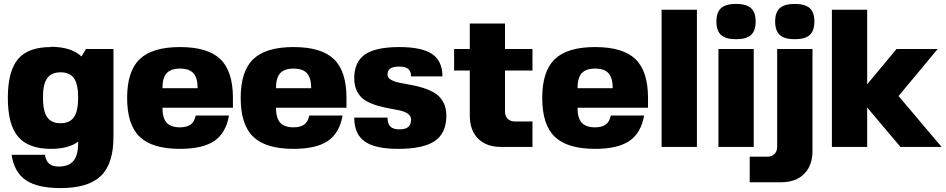

<svg xmlns="http://www.w3.org/2000/svg" viewBox="-20 -750 4826 980"><path d="M238.8 -509.8V-511.2Q342.3 -511.2 396 -461.9L418.9 -500H559.1V-50.8Q559.1 85.9 494.9 147.9Q430.7 210 289.1 210Q171.4 210 112.1 169.7Q52.7 129.4 39.1 40H209Q214.8 71.8 231.4 85.9Q248 100.1 278.8 100.1Q331.1 100.1 355 71.3Q378.9 42.5 378.9 -20V-26.9Q328.6 9.8 240.2 9.8Q125 9.8 72.5 -52Q20 -113.8 20 -250Q20 -386.7 71.8 -448.2Q123.5 -509.8 238.8 -509.8ZM199.2 -252Q199.2 -183.6 220.5 -152.3Q241.7 -121.1 289.1 -121.1Q336.4 -121.1 357.7 -152.3Q378.9 -183.6 378.9 -252Q378.9 -319.8 357.7 -350.3Q336.4 -380.9 289.1 -380.9Q241.7 -380.9 220.5 -350.3Q199.2 -319.8 199.2 -252Z M809.1 -200.2Q809.1 -147.9 830.3 -124Q851.6 -100.1 898.9 -100.1Q934.1 -100.1 953.4 -114.5Q972.7 -128.9 979 -160.2H1148.9Q1133.3 -70.8 1073.7 -30.5Q1014.2 9.8 898.9 9.8Q757.3 9.8 693.1 -51.8Q628.9 -113.3 628.9 -250Q628.9 -386.7 693.1 -448.2Q757.3 -509.8 898.9 -509.8Q1040.5 -509.8 1104.7 -448.2Q1168.9 -386.7 1168.9 -250V-200.2ZM809.1 -299.8H988.8Q988.8 -352.1 967.5 -376Q946.3 -399.9 898.9 -399.9Q851.6 -399.9 830.3 -376Q809.1 -352.1 809.1 -299.8Z M1388.7 -200.2Q1388.7 -147.9 1409.9 -124Q1431.2 -100.1 1478.5 -100.1Q1513.7 -100.1 1533 -114.5Q1552.2 -128.9 1558.6 -160.2H1728.5Q1712.9 -70.8 1653.3 -30.5Q1593.8 9.8 1478.5 9.8Q1336.9 9.8 1272.7 -51.8Q1208.5 -113.3 1208.5 -250Q1208.5 -386.7 1272.7 -448.2Q1336.9 -509.8 1478.5 -509.8Q1620.1 -509.8 1684.3 -448.2Q1748.5 -386.7 1748.5 -250V-200.2ZM1388.7 -299.8H1568.4Q1568.4 -352.1 1547.1 -376Q1525.9 -399.9 1478.5 -399.9Q1431.2 -399.9 1409.9 -376Q1388.7 -352.1 1388.7 -299.8Z M1958 -369.1Q1958 -353.5 1974.6 -343.5Q1991.2 -333.5 2017.6 -327.9Q2043.9 -322.3 2075.9 -316.9Q2107.9 -311.5 2140.1 -301.3Q2172.4 -291 2198.7 -275.4Q2225.1 -259.8 2241.7 -230.2Q2258.3 -200.7 2258.3 -160.2Q2258.3 -70.8 2199.7 -30.5Q2141.1 9.8 2012.2 9.8Q1894.5 9.8 1841.3 -28.1Q1788.1 -65.9 1788.1 -149.9H1958Q1958 -118.2 1972.4 -104Q1986.8 -89.8 2018.1 -89.8Q2049.3 -89.8 2063.7 -101.8Q2078.1 -113.8 2078.1 -140.1Q2078.1 -158.2 2062 -169.4Q2045.9 -180.7 2020.5 -186.3Q1995.1 -191.9 1964.1 -197.3Q1933.1 -202.6 1902.1 -212.2Q1871.1 -221.7 1845.7 -236.6Q1820.3 -251.5 1804.2 -280.5Q1788.1 -309.6 1788.1 -350.1Q1788.1 -434.1 1842.8 -471.9Q1897.5 -509.8 2018.1 -509.8Q2133.3 -509.8 2185.8 -474.1Q2238.3 -438.5 2238.3 -359.9H2078.1Q2078.1 -386.2 2063.7 -398.2Q2049.3 -410.2 2018.1 -410.2Q1986.3 -410.2 1972.2 -400.4Q1958 -390.6 1958 -369.1Z M2557.6 -180.2Q2557.6 -157.7 2571.5 -143.8Q2585.4 -129.9 2607.9 -129.9H2697.8V0H2537.6Q2462.4 0 2420.2 -42.5Q2377.9 -85 2377.9 -160.2V-390.1H2297.9V-500H2377.9V-629.9H2557.6V-500H2697.8V-390.1H2557.6Z M2927.7 -200.2Q2927.7 -147.9 2949 -124Q2970.2 -100.1 3017.6 -100.1Q3052.7 -100.1 3072 -114.5Q3091.3 -128.9 3097.7 -160.2H3267.6Q3252 -70.8 3192.4 -30.5Q3132.8 9.8 3017.6 9.8Q2876 9.8 2811.8 -51.8Q2747.6 -113.3 2747.6 -250Q2747.6 -386.7 2811.8 -448.2Q2876 -509.8 3017.6 -509.8Q3159.2 -509.8 3223.4 -448.2Q3287.6 -386.7 3287.6 -250V-200.2ZM2927.7 -299.8H3107.4Q3107.4 -352.1 3086.2 -376Q3064.9 -399.9 3017.6 -399.9Q2970.2 -399.9 2949 -376Q2927.7 -352.1 2927.7 -299.8Z M3537.1 -700.2V0H3356.9V-700.2Z M3827.1 0H3647V-500H3827.1ZM3660.6 -708.7Q3684.6 -730 3736.8 -730Q3789.1 -730 3813 -708.7Q3836.9 -687.5 3836.9 -640.1Q3836.9 -592.8 3813 -571.3Q3789.1 -549.8 3736.8 -549.8Q3684.6 -549.8 3660.6 -571.3Q3636.7 -592.8 3636.7 -640.1Q3636.7 -687.5 3660.6 -708.7Z M3896.5 49.8Q3918.9 49.8 3932.9 36.1Q3946.8 22.5 3946.8 0V-500H4127V20Q4127 95.2 4084.5 137.7Q4042 180.2 3966.8 180.2H3806.6V49.8ZM3960.4 -708.7Q3984.4 -730 4036.6 -730Q4088.9 -730 4112.8 -708.7Q4136.7 -687.5 4136.7 -640.1Q4136.7 -592.8 4112.8 -571.3Q4088.9 -549.8 4036.6 -549.8Q3984.4 -549.8 3960.4 -571.3Q3936.5 -592.8 3936.5 -640.1Q3936.5 -687.5 3960.4 -708.7Z M4406.2 -201.2V0H4226.1V-700.2H4406.2V-319.8L4556.2 -500H4766.1L4566.4 -259.8L4786.1 0H4576.2Z"/></svg>

Font: Fivo Sans Heavy
Style: Regular
Weight: 900
Designer: Alexander Slobzheninov
Foundry: Alexander Slobzheninov
Version: 1.0